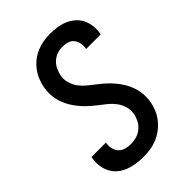

<svg xmlns="http://www.w3.org/2000/svg" viewBox="-221 -838 941 941"><g transform="rotate(-45 250.0 -367.5)"><path d="M204 8Q179 8 154 4.5Q129 1 106.5 -7.5Q84 -16 65.5 -31Q47 -46 35.5 -67Q24 -88 20.5 -113Q17 -138 21 -163Q21 -165 21.5 -167.5Q22 -170 23 -172H123Q123 -171 122.5 -170Q122 -169 122 -167Q119 -149 123.5 -131.5Q128 -114 139.5 -102Q151 -90 168.5 -85Q186 -80 204 -80Q224 -80 243.5 -85.5Q263 -91 279.5 -104.5Q296 -118 305.5 -136Q315 -154 319 -174Q323 -200 316 -223.5Q309 -247 294.5 -266Q280 -285 261.5 -300Q243 -315 224 -329.5Q205 -344 187.5 -360Q170 -376 154.5 -394.5Q139 -413 127 -433Q115 -453 107 -476.5Q99 -500 97 -525Q95 -550 99 -576Q103 -599 112 -621.5Q121 -644 135.5 -664Q150 -684 170 -700Q190 -716 212.5 -725.5Q235 -735 258.5 -739Q282 -743 305 -743Q330 -743 354 -739.5Q378 -736 399.5 -727Q421 -718 439 -703Q457 -688 467.5 -667.5Q478 -647 481.5 -623Q485 -599 481 -574Q480 -572 479.5 -569.5Q479 -567 479 -565H378Q379 -566 379 -567Q379 -568 379 -569Q382 -587 378.5 -603.5Q375 -620 365 -632.5Q355 -645 338.5 -650Q322 -655 305 -655Q286 -655 267.5 -649Q249 -643 234 -629.5Q219 -616 210.5 -598Q202 -580 198 -561Q194 -536 201 -512Q208 -488 222.5 -469Q237 -450 255.5 -435Q274 -420 293 -405.5Q312 -391 329.5 -375Q347 -359 362 -341Q377 -323 389.5 -302.5Q402 -282 410 -258.5Q418 -235 420 -210.5Q422 -186 418 -160Q414 -136 404.5 -113Q395 -90 379.5 -70Q364 -50 343 -34Q322 -18 299 -8.5Q276 1 252 4.5Q228 8 204 8Z"/></g></svg>

Font: Iosevka Curly Semibold Oblique
Style: Regular
Weight: 600
Italic angle: -9°
Monospace: yes
Designer: Belleve Invis
Foundry: Belleve Invis
Version: Version 11.1.0; ttfautohint (v1.8.3)